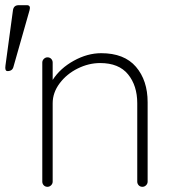

<svg xmlns="http://www.w3.org/2000/svg" viewBox="-51 -720 672 740"><path d="M21 -700H54Q68 -699 63 -681L1 -463Q-3 -446 -22 -446Q-33 -446 -30 -467L-1 -681Q2 -700 21 -700ZM518 -326V-20Q518 -12 512 -6Q506 0 498 0Q489 0 483.5 -6Q478 -12 478 -20V-322Q478 -390 442.5 -433.5Q407 -477 335 -477Q291 -477 248.5 -456Q206 -435 179 -399Q152 -363 152 -322V-20Q152 -12 146 -6Q140 0 132 0Q123 0 117.5 -6Q112 -12 112 -20V-479Q112 -487 118 -493Q124 -499 132 -499Q141 -499 146.5 -493Q152 -487 152 -479V-412Q181 -457 233.5 -486Q286 -515 339 -515Q428 -515 473 -462.5Q518 -410 518 -326Z"/></svg>

Font: Quicksand Light
Style: Regular
Weight: 300
Designer: Andrew Paglinawan
Foundry: Andrew Paglinawan
Version: Version 3.000